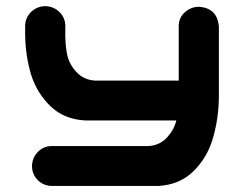

<svg xmlns="http://www.w3.org/2000/svg" viewBox="-20 -614 805 630"><path d="M127 -593.8Q154.3 -593.8 173.8 -575.7Q193.4 -557.6 194.3 -530.3V-511.7Q193.4 -471.7 199.7 -438Q206.1 -404.3 230.5 -377.9Q254.9 -351.6 292 -349.6H566.4V-528.3Q566.4 -555.7 586.4 -573.7Q606.4 -591.8 633.8 -591.8Q692.4 -586.9 698.2 -528.3V-301.8Q698.2 -223.6 676.8 -154.3Q657.2 -92.8 612.8 -50.3Q568.4 -7.8 500 -3.9H148.4Q122.1 -4.9 104 -22.9Q85.9 -41 85 -67.4Q85 -94.7 103 -114.3Q121.1 -133.8 148.4 -134.8H466.8Q503.9 -136.7 528.3 -163.1Q550.8 -187.5 558.6 -218.8H258.8Q190.4 -222.7 146 -265.1Q101.6 -307.6 82 -369.1Q63.5 -430.7 62.5 -500V-530.3Q63.5 -556.6 82 -574.7Q100.6 -592.8 127 -593.8Z"/></svg>

Font: Nico Moji
Style: Regular
Weight: 400
Version: Version 1.02